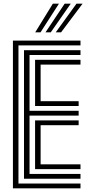

<svg xmlns="http://www.w3.org/2000/svg" viewBox="-20 -1020 484 1040"><path d="M50 0V-800H416V-774H80V-26H416V0ZM170 -104V-368H406V-342H200V-130H416V-104ZM110 -52V-748H416V-722H140V-420H406V-394H140V-78H416V-52ZM170 -446V-696H416V-670H200V-472H406V-446ZM170.8 -845 266.2 -1000H299.2L199.5 -845ZM282 -845 394.2 -1000H427.2L310.8 -845ZM226.5 -845 330.2 -1000H363.2L255 -845Z"/></svg>

Font: Big Shoulders Inline Text Thin Black
Style: Regular
Weight: 900
Version: Version 2.002